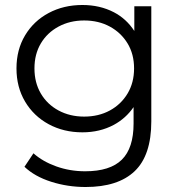

<svg xmlns="http://www.w3.org/2000/svg" viewBox="-20 -550 725 769"><path d="M317 -83Q375 -83 420 -107.5Q465 -132 491 -175.5Q517 -219 517 -276Q517 -333 491 -376Q465 -419 420 -443.5Q375 -468 317 -468Q260 -468 214.5 -443.5Q169 -419 143.5 -376Q118 -333 118 -276Q118 -219 143.5 -175.5Q169 -132 214.5 -107.5Q260 -83 317 -83ZM310 -20Q235 -20 175 -52.5Q115 -85 80.5 -143Q46 -201 46 -276Q46 -351 80.5 -408.5Q115 -466 175 -498Q235 -530 310 -530Q380 -530 436 -501Q486 -475 518 -426V-525H586V-64Q586 72 519.5 135.5Q453 199 323 199Q251 199 185 178Q119 157 78 118L114 64Q151 97 205.5 116.5Q260 136 321 136Q421 136 468 89.5Q515 43 515 -55V-121Q484 -76 436 -50Q380 -20 310 -20Z"/></svg>

Font: Modern
Style: Small
Weight: 400
Designer: Julieta Ulanovsky
Foundry: Julieta Ulanovsky
Version: Version 8.000